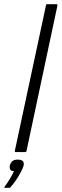

<svg xmlns="http://www.w3.org/2000/svg" viewBox="-48 -728 295 919"><path d="M23 -6 172 -702Q172 -708 178 -708H221Q228 -708 227 -702L79 -6Q78 0 71 0H28Q22 0 23 -6ZM65 65Q62 76 52 95Q42 114 29 133.5Q16 153 3 167Q0 171 -2 171Q-5 171 -13 171Q-21 171 -27 171Q-28 170 -27.5 169Q-27 168 -24 163Q-14 150 -1 128.5Q12 107 19 91Q5 91 1 83.5Q-3 76 -1 65Q2 52 10.5 44Q19 36 37 36Q53 36 60.5 42.5Q68 49 65 65Z"/></svg>

Font: Glory Thin Light
Style: Italic
Weight: 300
Italic angle: -12°
Version: Version 1.011